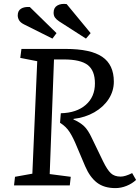

<svg xmlns="http://www.w3.org/2000/svg" viewBox="-20 -951 719 985"><path d="M292 -370Q373 -372 420 -413Q467 -454 467 -523Q467 -589 430 -617.5Q393 -646 308 -646H257L235 -58L343 -44L338 0H52L57 -44L146 -60L171 -637L84 -654L90 -700H317Q445 -700 504.5 -659.5Q564 -619 564 -532Q564 -484 537.5 -443Q511 -402 464 -375Q417 -348 357 -341V-338Q391 -323 411.5 -303.5Q432 -284 451 -243L509 -123Q530 -80 548.5 -62.5Q567 -45 599 -45Q622 -45 658 -63L678 -28Q658 -9 629.5 2.5Q601 14 572 14Q514 14 477.5 -14Q441 -42 417 -98L375 -197Q356 -244 337.5 -273Q319 -302 288 -321ZM284 -841Q269 -851 262 -861Q255 -871 255 -886Q255 -912 274.5 -923Q294 -934 322 -930L445 -781L421 -753ZM103 -826Q85 -835 78 -847Q71 -859 71 -872Q71 -896 88 -906.5Q105 -917 133 -915L270 -781L249 -753Z"/></svg>

Font: Literata 12pt
Style: Italic
Weight: 400
Italic angle: -2°
Designer: Latin by Veronika Burian and Jose Scaglione. Greek by Irene Vlachou. Cyrillic by Vera Evstafieva
Foundry: TypeTogether
Version: Version 3.002